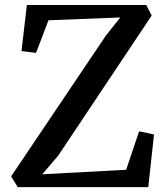

<svg xmlns="http://www.w3.org/2000/svg" viewBox="-20 -766 686 786"><path d="M52.5 0 25.5 -44 414 -621 472.5 -694.5 178.5 -683 127.5 -549.5 68 -557 90 -745.5H578.5L601 -702.5L218 -128.5L153 -52.5L496.5 -71L549.5 -228.5L610.5 -215.5L587 0Z"/></svg>

Font: Merriweather 24pt Medium
Style: Regular
Weight: 500
Designer: Eben Sorkin
Foundry: Eben Sorkin
Version: Version 2.100